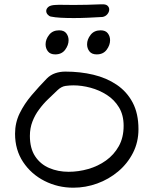

<svg xmlns="http://www.w3.org/2000/svg" viewBox="-20 -873 718 893"><path d="M321 0Q249 0 187 -31.5Q125 -63 87.5 -119.5Q50 -176 50 -251Q50 -302 71.5 -346Q93 -390 127 -430Q161 -470 198 -508Q215 -525 237 -532.5Q259 -540 284 -540Q353 -540 414 -525.5Q475 -511 522.5 -479Q570 -447 597 -396Q624 -345 624 -272Q624 -212 598.5 -162Q573 -112 529.5 -75.5Q486 -39 432 -19.5Q378 0 321 0ZM299 -74Q345 -74 390.5 -87Q436 -100 473 -126.5Q510 -153 532.5 -193Q555 -233 555 -288Q555 -338 533.5 -373.5Q512 -409 477 -431.5Q442 -454 401 -465Q360 -476 321 -476Q305 -476 285.5 -473.5Q266 -471 248 -454Q226 -433 203.5 -411.5Q181 -390 162 -364Q143 -339 131 -308Q119 -277 119 -241Q119 -183 143.5 -146Q168 -109 209 -91.5Q250 -74 299 -74ZM430 -620Q407 -620 396 -634Q385 -648 385 -667Q385 -690 401.5 -711Q418 -732 448 -732Q471 -732 481.5 -718Q492 -704 492 -686Q492 -663 476 -641.5Q460 -620 430 -620ZM237 -620Q214 -620 203 -634Q192 -648 192 -667Q192 -690 208.5 -711Q225 -732 255 -732Q278 -732 288.5 -718Q299 -704 299 -686Q299 -663 283 -641.5Q267 -620 237 -620ZM323 -789Q290 -789 262.5 -790.5Q235 -792 216 -796Q208 -798 201.5 -805.5Q195 -813 195 -822Q195 -832 204.5 -840.5Q214 -849 238 -850Q252 -851 273.5 -850.5Q295 -850 323 -850Q382 -850 452 -853Q472 -854 480 -846.5Q488 -839 488 -829Q488 -817 479 -806.5Q470 -796 456 -794Q422 -792 388 -790.5Q354 -789 323 -789Z"/></svg>

Font: Fuzzy Bubbles
Style: Regular
Weight: 400
Designer: Robert E. Leuschke
Foundry: Robert E. Leuschke
Version: Version 1.010; ttfautohint (v1.8.3)